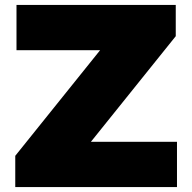

<svg xmlns="http://www.w3.org/2000/svg" viewBox="-20 -760 781 780"><path d="M42 0V-127L422 -600V-556H47V-740H694V-613L314 -140V-184H699V0Z"/></svg>

Font: Encode Sans SC Expanded Black
Style: Regular
Weight: 900
Width: 7
Designer: Multiple Designers
Foundry: Impallari Type
Version: Version 3.002